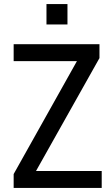

<svg xmlns="http://www.w3.org/2000/svg" viewBox="-20 -922 549 942"><path d="M47 0V-68L377 -657L381 -622H47V-705H468V-637L137 -48L133 -83H479V0ZM208 -802V-902H311V-802Z"/></svg>

Font: Nunito Sans 10pt Condensed SemiBold
Style: Regular
Weight: 600
Width: 3
Designer: Vernon Adams
Foundry: Vernon Adams
Version: Version 3.101;gftools[0.9.27]